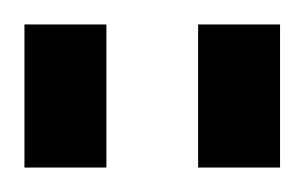

<svg xmlns="http://www.w3.org/2000/svg" viewBox="-20 -748 249 157"><path d="M67 -728V-611H0V-728ZM209 -728V-611H142V-728Z"/></svg>

Font: Pathway Extreme 8pt Thin Light
Style: Regular
Weight: 300
Version: Version 1.001;gftools[0.9.26]